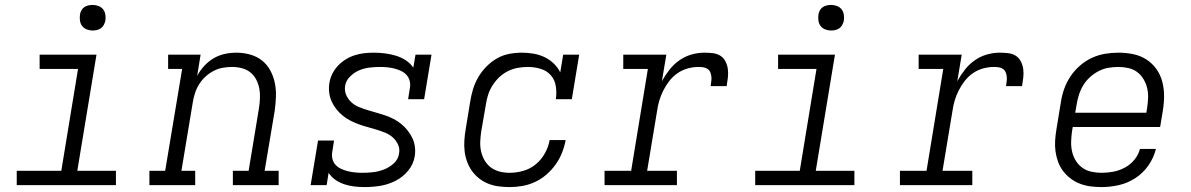

<svg xmlns="http://www.w3.org/2000/svg" viewBox="-20 -752 4840 780"><path d="M48 0V-58H229L297 -472H141V-530H372L294 -58H451V0ZM356 -628Q344 -628 332.5 -632.5Q321 -637 314 -646Q307 -655 305 -667.5Q303 -680 305 -693Q306 -701 310.5 -709.5Q315 -718 322.5 -723Q330 -728 339 -730Q348 -732 356 -732Q369 -732 380.5 -727.5Q392 -723 399 -714Q406 -705 408 -692.5Q410 -680 408 -667Q406 -659 401.5 -650.5Q397 -642 389.5 -637Q382 -632 373.5 -630Q365 -628 356 -628Z M587 0V-58H651L720 -472H663V-530H795L781 -444Q793 -466 810 -484.5Q827 -503 848.5 -515.5Q870 -528 893.5 -533Q917 -538 941 -538Q969 -538 996 -530.5Q1023 -523 1044 -506.5Q1065 -490 1078 -466Q1091 -442 1096.5 -415Q1102 -388 1101 -359.5Q1100 -331 1096 -302L1055 -58H1112V0H926V-58H990L1032 -312Q1035 -332 1036 -352.5Q1037 -373 1033.5 -392Q1030 -411 1021 -428.5Q1012 -446 997 -458Q982 -470 962.5 -475Q943 -480 923 -480Q923 -480 923 -480Q923 -480 923 -480Q903 -480 884 -476.5Q865 -473 847 -463.5Q829 -454 814 -440Q799 -426 788.5 -409Q778 -392 772 -373Q766 -354 763 -335L717 -58H773V0Z M1461 8Q1440 8 1419 5.5Q1398 3 1378.5 -3.5Q1359 -10 1342.5 -21.5Q1326 -33 1315 -50L1307 0H1242L1272 -181H1337L1330 -136Q1327 -121 1330.5 -106.5Q1334 -92 1343.5 -82Q1353 -72 1366 -66Q1379 -60 1393 -56.5Q1407 -53 1422 -51.5Q1437 -50 1452 -50Q1474 -50 1496 -52.5Q1518 -55 1540 -63.5Q1562 -72 1580 -88.5Q1598 -105 1601 -128Q1605 -147 1597 -164.5Q1589 -182 1575.5 -194Q1562 -206 1544.5 -213Q1527 -220 1509 -225.5Q1491 -231 1472.5 -236Q1454 -241 1436.5 -247.5Q1419 -254 1402.5 -262.5Q1386 -271 1372 -282.5Q1358 -294 1346.5 -308.5Q1335 -323 1327.5 -339.5Q1320 -356 1317.5 -375Q1315 -394 1318 -414Q1321 -434 1330 -452Q1339 -470 1353 -485Q1367 -500 1385 -511Q1403 -522 1422.5 -528Q1442 -534 1461 -536Q1480 -538 1499 -538Q1522 -538 1545 -535Q1568 -532 1589 -525.5Q1610 -519 1628.5 -507Q1647 -495 1659 -477L1668 -530H1733L1703 -349H1638L1645 -394Q1648 -409 1644.5 -423Q1641 -437 1631.5 -447.5Q1622 -458 1609 -464Q1596 -470 1582.5 -473.5Q1569 -477 1554 -478.5Q1539 -480 1524 -480Q1503 -480 1481.5 -477.5Q1460 -475 1439.5 -466.5Q1419 -458 1402 -441Q1385 -424 1382 -403Q1379 -383 1386.5 -366Q1394 -349 1407.5 -336.5Q1421 -324 1438.5 -317Q1456 -310 1474 -304.5Q1492 -299 1510 -294Q1528 -289 1545.5 -283Q1563 -277 1579.5 -268.5Q1596 -260 1610 -248.5Q1624 -237 1635.5 -222.5Q1647 -208 1655 -191.5Q1663 -175 1665.5 -156Q1668 -137 1665 -118Q1660 -85 1638 -58.5Q1616 -32 1586 -17Q1556 -2 1524.5 3Q1493 8 1461 8Z M2050 8Q2027 8 2005 5Q1983 2 1963 -6Q1943 -14 1926 -27.5Q1909 -41 1897 -58Q1885 -75 1877.5 -95.5Q1870 -116 1867.5 -138Q1865 -160 1866.5 -182.5Q1868 -205 1872 -228L1890 -338Q1894 -364 1901.5 -389Q1909 -414 1922.5 -437.5Q1936 -461 1955.5 -481Q1975 -501 1998.5 -514.5Q2022 -528 2048 -533Q2074 -538 2100 -538Q2124 -538 2147.5 -534Q2171 -530 2192 -520Q2213 -510 2229.5 -494Q2246 -478 2256 -458L2268 -530H2333L2303 -349H2238Q2242 -375 2238 -401.5Q2234 -428 2217.5 -446.5Q2201 -465 2176 -472.5Q2151 -480 2125 -480Q2105 -480 2084.5 -476.5Q2064 -473 2044.5 -463.5Q2025 -454 2009 -439Q1993 -424 1981.5 -406Q1970 -388 1963.5 -368.5Q1957 -349 1954 -328L1935 -218Q1932 -198 1931 -177Q1930 -156 1934.5 -136.5Q1939 -117 1949 -100Q1959 -83 1974.5 -71.5Q1990 -60 2009.5 -55Q2029 -50 2050 -50Q2078 -50 2106 -58Q2134 -66 2156.5 -84.5Q2179 -103 2193.5 -129Q2208 -155 2213 -183H2278Q2273 -156 2263 -131Q2253 -106 2237 -83.5Q2221 -61 2199.5 -42.5Q2178 -24 2153 -12.5Q2128 -1 2102 3.5Q2076 8 2050 8Z M2436 0V-58H2544L2612 -472H2512V-530H2687L2669 -422Q2682 -446 2699.5 -468.5Q2717 -491 2740 -507Q2763 -523 2789 -530.5Q2815 -538 2842 -538Q2859 -538 2876 -536Q2893 -534 2906.5 -525.5Q2920 -517 2927.5 -502Q2935 -487 2937 -470.5Q2939 -454 2937 -436.5Q2935 -419 2932 -402H2867Q2868 -412 2869.5 -421.5Q2871 -431 2870 -440.5Q2869 -450 2865.5 -458.5Q2862 -467 2854.5 -472Q2847 -477 2837.5 -478.5Q2828 -480 2818 -480Q2796 -480 2774 -474Q2752 -468 2733 -455Q2714 -442 2699.5 -423.5Q2685 -405 2674.5 -384Q2664 -363 2658 -342Q2652 -321 2649 -299L2609 -58H2730V0Z M3048 0V-58H3229L3297 -472H3141V-530H3372L3294 -58H3451V0ZM3356 -628Q3344 -628 3332.5 -632.5Q3321 -637 3314 -646Q3307 -655 3305 -667.5Q3303 -680 3305 -693Q3306 -701 3310.5 -709.5Q3315 -718 3322.5 -723Q3330 -728 3339 -730Q3348 -732 3356 -732Q3369 -732 3380.5 -727.5Q3392 -723 3399 -714Q3406 -705 3408 -692.5Q3410 -680 3408 -667Q3406 -659 3401.5 -650.5Q3397 -642 3389.5 -637Q3382 -632 3373.5 -630Q3365 -628 3356 -628Z M3636 0V-58H3744L3812 -472H3712V-530H3887L3869 -422Q3882 -446 3899.5 -468.5Q3917 -491 3940 -507Q3963 -523 3989 -530.5Q4015 -538 4042 -538Q4059 -538 4076 -536Q4093 -534 4106.5 -525.5Q4120 -517 4127.5 -502Q4135 -487 4137 -470.5Q4139 -454 4137 -436.5Q4135 -419 4132 -402H4067Q4068 -412 4069.5 -421.5Q4071 -431 4070 -440.5Q4069 -450 4065.5 -458.5Q4062 -467 4054.5 -472Q4047 -477 4037.5 -478.5Q4028 -480 4018 -480Q3996 -480 3974 -474Q3952 -468 3933 -455Q3914 -442 3899.5 -423.5Q3885 -405 3874.5 -384Q3864 -363 3858 -342Q3852 -321 3849 -299L3809 -58H3930V0Z M4455 8Q4432 8 4409.5 5Q4387 2 4366.5 -6Q4346 -14 4329 -27Q4312 -40 4299 -57Q4286 -74 4278.5 -94.5Q4271 -115 4268 -137Q4265 -159 4266.5 -182Q4268 -205 4272 -228L4290 -338Q4294 -365 4303.5 -391.5Q4313 -418 4329 -442Q4345 -466 4367.5 -485.5Q4390 -505 4416 -517Q4442 -529 4469.5 -533.5Q4497 -538 4524 -538Q4554 -538 4583.5 -532Q4613 -526 4637 -510.5Q4661 -495 4677.5 -472Q4694 -449 4701.5 -421Q4709 -393 4709 -362.5Q4709 -332 4704 -302L4693 -236H4338L4335 -218Q4332 -197 4331.5 -176Q4331 -155 4335.5 -135.5Q4340 -116 4350.5 -99Q4361 -82 4377 -70.5Q4393 -59 4413.5 -54.5Q4434 -50 4455 -50Q4479 -50 4503 -54.5Q4527 -59 4549.5 -71Q4572 -83 4588.5 -103Q4605 -123 4611 -147H4676Q4667 -111 4645.5 -80Q4624 -49 4592.5 -28.5Q4561 -8 4525.5 0Q4490 8 4455 8ZM4348 -294H4637L4640 -312Q4643 -332 4644 -353Q4645 -374 4640.5 -393.5Q4636 -413 4625.5 -430.5Q4615 -448 4599.5 -459.5Q4584 -471 4564 -475.5Q4544 -480 4523 -480Q4503 -480 4482.5 -476.5Q4462 -473 4443 -463Q4424 -453 4408 -438.5Q4392 -424 4381 -406Q4370 -388 4363.5 -368Q4357 -348 4354 -328Z"/></svg>

Font: Iosevka Slab LtExObl
Style: Regular
Weight: 300
Width: 7
Italic angle: -9°
Monospace: yes
Designer: Belleve Invis
Foundry: Belleve Invis
Version: Version 11.1.0; ttfautohint (v1.8.3)